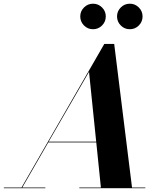

<svg xmlns="http://www.w3.org/2000/svg" viewBox="-68 -998 860 1018"><path d="M552.5 -910.9Q552.5 -938.6 572.4 -958.5Q592.2 -978.4 620.4 -978.4Q648.1 -978.4 668 -958.5Q687.9 -938.6 687.9 -910.9Q687.9 -882.8 668 -862.9Q648.1 -843 620.4 -843Q592.2 -843 572.4 -862.9Q552.5 -882.8 552.5 -910.9ZM357.5 -910.9Q357.5 -938.6 377.4 -958.5Q397.2 -978.4 425.4 -978.4Q453.1 -978.4 473 -958.5Q492.9 -938.6 492.9 -910.9Q492.9 -882.8 473 -862.9Q453.1 -843 425.4 -843Q397.2 -843 377.4 -862.9Q357.5 -882.8 357.5 -910.9ZM-47.5 -3.5H46L485 -765H537.5L632 -3.5H702.5V0H352.5V-3.5H467L442.5 -243H188L50 -3.5H172.5V0H-47.5ZM404 -617 190 -247H442Z"/></svg>

Font: Bodoni* 48pt
Style: Bold Italic
Weight: 700
Italic angle: -13°
Version: Version 2.3